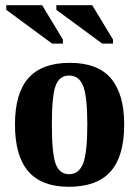

<svg xmlns="http://www.w3.org/2000/svg" viewBox="-20 -715 540 745"><path d="M461.9 -231.9Q461.9 -108.4 408.9 -49.3Q356 9.8 247.1 9.8Q141.6 9.8 89.8 -50Q38.1 -109.9 38.1 -231.9Q38.1 -353.5 90.6 -412.4Q143.1 -471.2 251 -471.2Q359.9 -471.2 410.9 -410.4Q461.9 -349.6 461.9 -231.9ZM318.8 -231.9Q318.8 -339.4 303 -380.6Q287.1 -421.9 248 -421.9Q210.4 -421.9 195.8 -382.3Q181.2 -342.8 181.2 -231.9Q181.2 -119.1 196 -79.1Q210.9 -39.1 248 -39.1Q286.6 -39.1 302.7 -81.3Q318.8 -123.5 318.8 -231.9ZM182.1 -545.9 4.4 -676.8V-694.8H143.6L224.1 -561.5V-545.9ZM376.5 -545.9 198.7 -676.8V-694.8H337.9L418.5 -561.5V-545.9Z"/></svg>

Font: Tinos
Style: Bold
Weight: 700
Designer: Steve Matteson
Foundry: Monotype Imaging Inc.
Version: Version 1.23